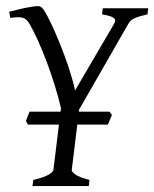

<svg xmlns="http://www.w3.org/2000/svg" viewBox="-20 -624 517 644"><path d="M474.6 -575.7Q447.8 -569.8 432.6 -563.5Q417.5 -557.1 410.6 -544.4L245.1 -255.9L244.6 -249.5H347.2L355.5 -238.3L341.8 -206.1H239.3L220.7 -54.2Q219.7 -48.3 232.7 -38.8Q245.6 -29.3 280.3 -20.5L277.8 0H88.9L91.8 -20.5Q128.4 -29.3 143.3 -38.3Q158.2 -47.4 159.2 -54.2L177.7 -206.1H73.7L66.9 -218.3L79.1 -249.5H183.1L184.6 -260.7Q176.8 -295.4 164.3 -335.4Q151.9 -375.5 137.5 -414.3Q123 -453.1 107.4 -487.8Q91.8 -522.5 77.6 -546.4Q73.2 -553.2 68.6 -557.6Q64 -562 56.9 -564.2Q49.8 -566.4 39.6 -566.2Q29.3 -565.9 14.6 -564L10.7 -584.5Q22 -587.4 35.6 -590.8Q49.3 -594.2 63 -597.2Q76.7 -600.1 88.6 -601.8Q100.6 -603.5 108.9 -603.5Q119.6 -603.5 130.4 -585.4Q139.6 -569.8 149.9 -548.3Q160.2 -526.9 170.4 -502.7Q180.7 -478.5 190.4 -453.1Q200.2 -427.7 208.3 -403.6Q216.3 -379.4 222.4 -357.9Q228.5 -336.4 231.9 -320.8L362.8 -544.4Q370.6 -557.1 360.8 -564.2Q351.1 -571.3 322.3 -575.7L324.7 -596.2H477.1Z"/></svg>

Font: Gentium Plus Phon
Style: Italic
Weight: 400
Italic angle: -8°
Designer: J. Victor Gaultney, Annie Olsen, Iska Routamaa, Becca Hirsbrunner
Foundry: SIL International
Version: Version 5.000